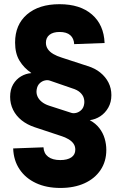

<svg xmlns="http://www.w3.org/2000/svg" viewBox="-20 -759 585 925"><path d="M271 146.5Q203.6 146.5 153.3 123Q103 99.6 74.2 56.6Q45.4 13.7 43.5 -43.9L189.5 -49.3Q190.9 -20 211.9 -3.9Q232.9 12.2 270.5 12.2Q304.2 12.2 323.5 -0.7Q342.8 -13.7 342.8 -38.1Q342.8 -54.2 334.5 -66.4Q326.2 -78.6 310.5 -88.1Q294.9 -97.7 272.5 -104.5L147.5 -146Q110.8 -158.2 84.2 -179.4Q57.6 -200.7 43.2 -229.7Q28.8 -258.8 28.8 -292.5Q28.8 -328.1 43.5 -352.8Q58.1 -377.4 81.3 -391.1Q104.5 -404.8 130.4 -406.7V-407.7Q95.2 -431.6 74 -466.6Q52.7 -501.5 52.7 -554.2Q52.7 -640.1 110.1 -689.5Q167.5 -738.8 266.6 -738.8Q366.2 -738.8 423.3 -689Q480.5 -639.2 483.9 -551.8L337.4 -546.4Q335.9 -574.2 318.4 -589.6Q300.8 -605 267.1 -605Q235.8 -605 218.5 -591.3Q201.2 -577.6 201.2 -553.2Q201.2 -536.1 210.4 -522.5Q219.7 -508.8 236.8 -498.8Q253.9 -488.8 277.8 -481.4L401.9 -440.9Q437.5 -430.2 463.1 -409.4Q488.8 -388.7 502.7 -361.1Q516.6 -333.5 516.6 -300.8Q516.6 -266.6 501.7 -240.5Q486.8 -214.4 463.4 -199Q439.9 -183.6 413.1 -180.2V-179.7Q440.9 -164.6 458.5 -141.8Q476.1 -119.1 484.1 -92Q492.2 -64.9 492.2 -36.6Q492.2 18.6 464.4 60.1Q436.5 101.6 387 124Q337.4 146.5 271 146.5ZM323.7 -215.3Q334 -211.9 347.7 -215.3Q361.3 -218.8 372.3 -229.7Q383.3 -240.7 385.7 -259.3Q387.7 -273.4 383.3 -287.6Q378.9 -301.8 365.5 -314Q352.1 -326.2 327.6 -333.5L220.2 -370.6Q209.5 -374.5 195.8 -371.3Q182.1 -368.2 170.9 -357.4Q159.7 -346.7 156.7 -327.6Q153.8 -310.5 160.2 -295.4Q166.5 -280.3 180.9 -268.6Q195.3 -256.8 216.3 -250Z"/></svg>

Font: Inter 28pt ExtraBold
Style: Regular
Weight: 800
Designer: Rasmus Andersson
Foundry: rsms
Version: Version 4.001;git-66647c0bb